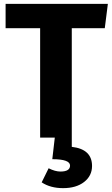

<svg xmlns="http://www.w3.org/2000/svg" viewBox="-20 -713 580 995"><path d="M352 48Q457 60 457 147Q457 198 416 230Q375 262 307 262Q241 262 196 232L232 159Q266 176 293 176Q343 176 343 145Q343 112 251 112L264 0H188V-567H9V-693H539L523 -567H352Z"/></svg>

Font: Fira Sans
Style: Bold
Weight: 700
Designer: bBox Type GmbH & Carrois Corporate GbR & Edenspiekermann AG
Foundry: bBox Type GmbH & Carrois Corporate GbR & Edenspiekermann AG
Version: Version 4.301;PS 004.301;hotconv 1.0.88;makeotf.lib2.5.64775